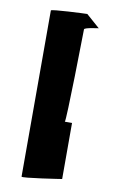

<svg xmlns="http://www.w3.org/2000/svg" viewBox="-93 -774 562 941"><g transform="rotate(10 187.5 -304.0)"><path d="M84 116C84 124 282 93 282 93V-186H246C253 -186 260 -638 260 -648C260 -658 338 -666 330 -666L263 -725C252 -725 84 -718 84 -711Z"/></g></svg>

Font: Ampere
Style: SCUltExt
Weight: 400
Version: Version 1